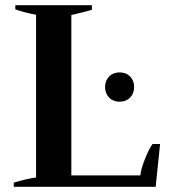

<svg xmlns="http://www.w3.org/2000/svg" viewBox="-20 -720 676 740"><path d="M33 -16Q82 -31 119 -36V-663Q68 -673 39 -684V-700H334V-682Q314 -676 255 -662V-44H521Q523 -68 539 -108Q555 -148 568 -165H597L580 0H33ZM385 -385Q385 -409 400.5 -425Q416 -441 441 -441Q466 -441 481.5 -425Q497 -409 497 -385Q497 -360 481.5 -344Q466 -328 441 -328Q416 -328 400.5 -344Q385 -360 385 -385Z"/></svg>

Font: Trirong SemiBold
Style: Regular
Weight: 600
Designer: Katatrad Team
Foundry: CadsonDemak
Version: Version 1.000